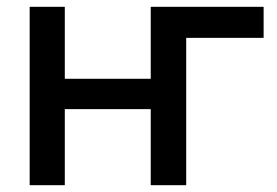

<svg xmlns="http://www.w3.org/2000/svg" viewBox="-20 -543 811 563"><path d="M526 -432V0H422V-223H170V0H67V-523H170V-312H422V-523H753V-432Z"/></svg>

Font: Rising Sun Medium
Style: Regular
Weight: 500
Designer: Matt McInerney, Pablo Impallari, Rodrigo Fuenzalida (Raleway font), Stephen Hutchings (Greek), Cristiano Sobral (main ch
Foundry: The Rising Sun Project Authors
Version: Version 4.327; ttfautohint (v1.8.4.7-5d5b-dirty)